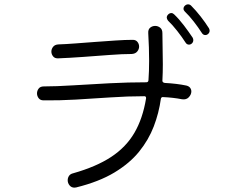

<svg xmlns="http://www.w3.org/2000/svg" viewBox="-20 -855 1040 882"><path d="M907 -704Q891 -729 870 -756Q849 -783 829 -802Q823 -808 823 -815Q823 -823 829.5 -829Q836 -835 844 -835Q852 -835 858 -829Q880 -807 901.5 -779.5Q923 -752 940 -725Q943 -719 943 -714Q943 -706 937 -700Q931 -694 923 -694Q913 -694 907 -704ZM832 -660Q816 -685 794 -713Q772 -741 752 -760Q746 -768 746 -774Q746 -782 752.5 -788.5Q759 -795 767 -795Q774 -795 780 -789Q803 -767 825 -738Q847 -709 865 -682Q868 -676 868 -671Q868 -662 862 -656Q856 -650 848 -650Q838 -650 832 -660ZM330 6Q327 7 322 7Q308 7 299.5 -3.5Q291 -14 291 -27Q291 -38 297 -47Q303 -56 316 -59Q422 -89 490.5 -134Q559 -179 597.5 -245Q636 -311 651 -403V-405Q651 -413 643 -413Q567 -413 486.5 -407.5Q406 -402 328 -397.5Q250 -393 180 -394Q165 -394 157.5 -404Q150 -414 150 -426Q150 -438 157.5 -448Q165 -458 181 -458Q238 -458 316.5 -463Q395 -468 482.5 -472.5Q570 -477 652 -477Q661 -477 662 -486Q665 -528 665 -575Q665 -605 664 -637Q663 -669 661 -703Q660 -720 670 -728Q680 -736 693 -736Q705 -736 715.5 -728Q726 -720 726 -703Q726 -669 727 -633.5Q728 -598 728 -560Q728 -541 727.5 -522Q727 -503 726 -484Q726 -476 737 -474Q793 -471 836 -462Q848 -459 853.5 -451.5Q859 -444 859 -435Q859 -421 847.5 -408.5Q836 -396 816 -399Q796 -403 774 -405.5Q752 -408 729 -409H727Q721 -409 719 -401Q710 -336 686.5 -274.5Q663 -213 619.5 -159Q576 -105 505.5 -62.5Q435 -20 330 6ZM248 -587Q232 -586 224 -596Q216 -606 216 -618Q216 -630 224 -640Q232 -650 248 -651Q281 -652 326 -655.5Q371 -659 419 -662.5Q467 -666 511.5 -669Q556 -672 590 -672Q604 -672 611.5 -662.5Q619 -653 619 -641Q619 -629 610.5 -618.5Q602 -608 585 -607Q543 -607 483.5 -602.5Q424 -598 361.5 -593.5Q299 -589 248 -587Z"/></svg>

Font: Kiwi Maru Light
Style: Regular
Weight: 300
Designer: Hiroki-Chan
Version: Version 1.100